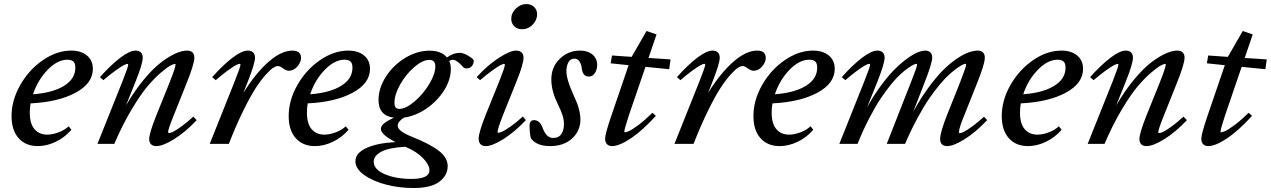

<svg xmlns="http://www.w3.org/2000/svg" viewBox="-20 -717 6334 957"><path d="M168.5 11.2Q107.9 11.2 72.8 -28.3Q37.6 -67.9 37.6 -138.2Q37.6 -217.3 81.1 -293.5Q124.5 -369.6 193.8 -417.2Q263.2 -464.8 335 -464.8Q383.8 -464.8 413.3 -440.4Q442.9 -416 442.9 -374Q442.9 -301.3 356.7 -254.9Q270.5 -208.5 132.3 -201.7Q128.4 -177.2 128.4 -156.2Q128.4 -100.1 152.1 -73Q175.8 -45.9 215.8 -45.9Q240.2 -45.9 270.8 -56.9Q301.3 -67.9 322.3 -87.4L335.9 -70.3Q303.2 -32.2 258.3 -10.5Q213.4 11.2 168.5 11.2ZM315.9 -419.4Q266.1 -419.4 217.3 -368.9Q168.5 -318.4 144.5 -247.1Q242.7 -254.4 299.1 -289.1Q355.5 -323.7 355.5 -379.9Q355.5 -401.4 345.7 -410.4Q335.9 -419.4 315.9 -419.4Z M465.8 0 590.8 -312.5Q619.1 -384.3 619.1 -395Q619.1 -398.4 614.3 -398.4Q608.9 -398.4 594.7 -390.9Q580.6 -383.3 554 -364Q527.3 -344.7 495.1 -317.4L478 -332.5Q531.7 -392.6 578.9 -428.7Q626 -464.8 655.3 -464.8Q672.9 -464.8 682.1 -455.6Q691.4 -446.3 691.4 -429.7Q691.4 -399.4 656.7 -313L607.9 -191.4Q651.4 -265.6 697.8 -321.3Q744.1 -377 783.7 -406.7Q823.2 -436.5 855.5 -450.7Q887.7 -464.8 912.6 -464.8Q930.2 -464.8 939.5 -455.6Q948.7 -446.3 948.7 -429.7Q948.7 -397.5 907.7 -296.4L845.2 -140.1Q817.9 -72.3 817.9 -59.1Q817.9 -53.7 822.8 -53.7Q829.1 -53.7 843 -60.3Q856.9 -66.9 884.3 -86.7Q911.6 -106.4 943.4 -135.7L960.4 -118.2Q904.3 -58.6 848.4 -23.7Q792.5 11.2 758.8 11.2Q742.2 11.2 732.9 2.2Q723.6 -6.8 723.6 -23.4Q723.6 -53.2 759.3 -142.1L825.2 -305.7Q855 -380.9 855 -395Q855 -398.4 851.1 -398.4Q845.7 -398.4 829.6 -390.1Q813.5 -381.8 781.7 -354.7Q750 -327.6 715.3 -286.9Q680.7 -246.1 635.5 -170.4Q590.3 -94.7 549.8 0Z M1025.4 0 1150.4 -313Q1178.7 -383.8 1178.7 -395.5Q1178.7 -398.9 1173.8 -398.9Q1168.5 -398.9 1154.3 -391.4Q1140.1 -383.8 1113.5 -364.3Q1086.9 -344.7 1055.2 -317.4L1037.6 -332.5Q1090.8 -392.6 1138.2 -428.7Q1185.5 -464.8 1214.8 -464.8Q1232.4 -464.8 1241.7 -455.6Q1251 -446.3 1251 -429.7Q1251 -401.4 1216.3 -313L1192.9 -253.9Q1254.4 -352.5 1318.4 -408.7Q1382.3 -464.8 1437.5 -464.8Q1480.5 -464.8 1480.5 -427.7Q1480.5 -407.2 1462.2 -385.7Q1443.8 -364.3 1419.4 -364.3Q1406.2 -364.3 1386.2 -378.9Q1376 -387.7 1364.3 -387.7Q1355.5 -387.7 1341.8 -379.2Q1328.1 -370.6 1304.4 -344.5Q1280.8 -318.4 1254.4 -277.8Q1228 -237.3 1192.4 -164.8Q1156.7 -92.3 1120.6 0Z M1549.8 11.2Q1489.3 11.2 1454.1 -28.3Q1418.9 -67.9 1418.9 -138.2Q1418.9 -217.3 1462.4 -293.5Q1505.9 -369.6 1575.2 -417.2Q1644.5 -464.8 1716.3 -464.8Q1765.1 -464.8 1794.7 -440.4Q1824.2 -416 1824.2 -374Q1824.2 -301.3 1738 -254.9Q1651.9 -208.5 1513.7 -201.7Q1509.8 -177.2 1509.8 -156.2Q1509.8 -100.1 1533.4 -73Q1557.1 -45.9 1597.2 -45.9Q1621.6 -45.9 1652.1 -56.9Q1682.6 -67.9 1703.6 -87.4L1717.3 -70.3Q1684.6 -32.2 1639.6 -10.5Q1594.7 11.2 1549.8 11.2ZM1697.3 -419.4Q1647.5 -419.4 1598.6 -368.9Q1549.8 -318.4 1525.9 -247.1Q1624 -254.4 1680.4 -289.1Q1736.8 -323.7 1736.8 -379.9Q1736.8 -401.4 1727.1 -410.4Q1717.3 -419.4 1697.3 -419.4Z M2040.5 220.2Q1971.2 220.2 1905.3 203.4Q1839.4 186.5 1795.4 155.3Q1751.5 124 1751.5 86.9Q1751.5 46.4 1805.2 21.2Q1858.9 -3.9 1951.2 -8.8Q1878.4 -46.4 1878.4 -74.2Q1878.4 -88.4 1893.6 -101.3Q1908.7 -114.3 1943.4 -130.4Q1866.7 -140.1 1866.7 -218.3Q1866.7 -277.8 1903.8 -335.4Q1940.9 -393.1 2000.2 -428.7Q2059.6 -464.4 2120.6 -464.4Q2179.7 -464.4 2208 -430.7Q2239.3 -453.6 2271.5 -453.6Q2297.4 -453.6 2333.5 -425.8Q2335.4 -424.3 2338.4 -420.7Q2341.3 -417 2341.3 -416Q2341.3 -397.9 2331.5 -387Q2321.8 -376 2304.7 -376Q2293.9 -376 2286.1 -385.3Q2256.3 -418.9 2237.3 -418.9Q2227.1 -418.9 2219.2 -412.6Q2227.5 -395 2227.1 -373.5Q2227.1 -319.8 2193.4 -266.4Q2159.7 -212.9 2105.7 -176Q2051.8 -139.2 1994.1 -130.9Q1962.4 -111.3 1962.4 -90.3Q1962.4 -63.5 2032.7 -35.6Q2124 1 2167.7 34.9Q2211.4 68.8 2211.4 111.3Q2211.4 156.7 2170.2 188.5Q2128.9 220.2 2040.5 220.2ZM1970.2 -174.3Q2002.4 -174.3 2045.7 -210.7Q2088.9 -247.1 2119.4 -297.9Q2149.9 -348.6 2149.9 -385.7Q2149.9 -418.5 2119.6 -418.5Q2086.9 -418.5 2045.7 -383.3Q2004.4 -348.1 1975.3 -297.4Q1946.3 -246.6 1946.3 -205.6Q1946.3 -188 1952.1 -181.2Q1958 -174.3 1970.2 -174.3ZM1842.8 89.4Q1842.8 127.4 1897.9 151.1Q1953.1 174.8 2030.3 174.8Q2120.6 174.8 2120.6 131.8Q2120.6 105 2089.6 72.5Q2058.6 40 2008.3 18.1Q2005.4 16.6 2000.5 14.6Q1917.5 19 1880.1 39.3Q1842.8 59.6 1842.8 89.4Z M2582 -571.3Q2558.6 -571.3 2543.5 -585.9Q2528.3 -600.6 2528.3 -623Q2528.3 -652.3 2551.5 -674.6Q2574.7 -696.8 2603.5 -696.8Q2627 -696.8 2642.1 -682.4Q2657.2 -668 2657.2 -646Q2657.2 -616.7 2634.8 -594Q2612.3 -571.3 2582 -571.3ZM2400.9 11.2Q2384.3 11.2 2375 1.5Q2365.7 -8.3 2365.7 -25.9Q2365.7 -55.2 2399.9 -142.1L2468.8 -312.5Q2496.6 -382.3 2496.6 -395Q2496.6 -398.4 2491.7 -398.4Q2486.3 -398.4 2472.2 -390.9Q2458 -383.3 2431.4 -364Q2404.8 -344.7 2373 -317.4L2356 -332.5Q2408.2 -390.6 2465.1 -427.7Q2522 -464.8 2552.2 -464.8Q2569.8 -464.8 2579.6 -455.6Q2589.4 -446.3 2589.4 -429.7Q2589.4 -397.5 2555.2 -313L2485.8 -140.1Q2460 -73.7 2460 -59.1Q2460 -55.2 2463.4 -55.2Q2470.2 -55.2 2483.9 -61.3Q2497.6 -67.4 2525.6 -86.9Q2553.7 -106.4 2585.9 -136.2L2601.1 -118.2Q2545.4 -59.1 2489.5 -23.9Q2433.6 11.2 2400.9 11.2Z M2721.2 11.2Q2655.8 11.2 2627 -26.4Q2619.6 -47.9 2619.6 -90.8Q2619.6 -118.2 2642.1 -118.2Q2670.9 -118.2 2685.5 -77.6Q2703.6 -29.3 2736.8 -29.3Q2765.1 -29.3 2778.1 -49.3Q2791 -69.3 2791 -98.1Q2791 -120.6 2783.7 -142.8Q2776.4 -165 2758.8 -201.7Q2728 -264.6 2728 -321.3Q2728 -382.8 2770 -423.8Q2812 -464.8 2871.1 -464.8Q2909.7 -464.8 2933.1 -445.1Q2956.5 -425.3 2956.5 -392.6Q2956.5 -371.1 2945.3 -353.3Q2934.1 -335.4 2915.5 -335.4Q2884.3 -335.4 2879.9 -376.5Q2877.4 -397.9 2867.7 -411.4Q2857.9 -424.8 2843.8 -424.8Q2823.2 -424.8 2813.2 -406.7Q2803.2 -388.7 2803.2 -362.3Q2803.2 -321.8 2836.4 -248.5Q2849.6 -219.7 2856 -203.4Q2862.3 -187 2867.7 -164.8Q2873 -142.6 2873 -122.1Q2873 -64.5 2831.5 -26.6Q2790 11.2 2721.2 11.2Z M3031.2 11.2Q3014.6 11.2 3005.4 1.7Q2996.1 -7.8 2996.1 -25.9Q2996.1 -49.3 3027.8 -142.1L3113.3 -392.1L3023.9 -401.4L3030.3 -440.4L3128.4 -433.6L3202.6 -562.5L3252.4 -545.4L3212.4 -428.2L3322.3 -420.9L3315.4 -372.1L3197.3 -383.8L3115.2 -144Q3091.8 -72.8 3091.8 -61Q3091.8 -57.6 3095.2 -57.6Q3102.1 -57.6 3116.9 -64.5Q3131.8 -71.3 3163.6 -95Q3195.3 -118.7 3231.9 -154.8L3249 -139.6Q3180.7 -64.5 3123.3 -26.6Q3065.9 11.2 3031.2 11.2Z M3341.8 0 3466.8 -313Q3495.1 -383.8 3495.1 -395.5Q3495.1 -398.9 3490.2 -398.9Q3484.9 -398.9 3470.7 -391.4Q3456.5 -383.8 3429.9 -364.3Q3403.3 -344.7 3371.6 -317.4L3354 -332.5Q3407.2 -392.6 3454.6 -428.7Q3502 -464.8 3531.2 -464.8Q3548.8 -464.8 3558.1 -455.6Q3567.4 -446.3 3567.4 -429.7Q3567.4 -401.4 3532.7 -313L3509.3 -253.9Q3570.8 -352.5 3634.8 -408.7Q3698.7 -464.8 3753.9 -464.8Q3796.9 -464.8 3796.9 -427.7Q3796.9 -407.2 3778.6 -385.7Q3760.3 -364.3 3735.8 -364.3Q3722.7 -364.3 3702.6 -378.9Q3692.4 -387.7 3680.7 -387.7Q3671.9 -387.7 3658.2 -379.2Q3644.5 -370.6 3620.8 -344.5Q3597.2 -318.4 3570.8 -277.8Q3544.4 -237.3 3508.8 -164.8Q3473.1 -92.3 3437 0Z M3866.2 11.2Q3805.7 11.2 3770.5 -28.3Q3735.4 -67.9 3735.4 -138.2Q3735.4 -217.3 3778.8 -293.5Q3822.3 -369.6 3891.6 -417.2Q3960.9 -464.8 4032.7 -464.8Q4081.5 -464.8 4111.1 -440.4Q4140.6 -416 4140.6 -374Q4140.6 -301.3 4054.4 -254.9Q3968.3 -208.5 3830.1 -201.7Q3826.2 -177.2 3826.2 -156.2Q3826.2 -100.1 3849.9 -73Q3873.5 -45.9 3913.6 -45.9Q3938 -45.9 3968.5 -56.9Q3999 -67.9 4020 -87.4L4033.7 -70.3Q4001 -32.2 3956.1 -10.5Q3911.1 11.2 3866.2 11.2ZM4013.7 -419.4Q3963.9 -419.4 3915 -368.9Q3866.2 -318.4 3842.3 -247.1Q3940.4 -254.4 3996.8 -289.1Q4053.2 -323.7 4053.2 -379.9Q4053.2 -401.4 4043.5 -410.4Q4033.7 -419.4 4013.7 -419.4Z M4163.6 0 4288.6 -313Q4316.9 -383.8 4316.9 -395.5Q4316.9 -398.9 4312 -398.9Q4306.6 -398.9 4292.5 -391.4Q4278.3 -383.8 4251.7 -364.3Q4225.1 -344.7 4193.4 -317.4L4175.8 -332.5Q4229 -392.6 4276.4 -428.7Q4323.7 -464.8 4353 -464.8Q4370.6 -464.8 4379.9 -455.6Q4389.2 -446.3 4389.2 -429.7Q4389.2 -401.4 4354.5 -313L4301.8 -182.1Q4335.9 -243.2 4373 -293Q4410.2 -342.8 4441.7 -373.8Q4473.1 -404.8 4502.9 -426Q4532.7 -447.3 4554.4 -456.1Q4576.2 -464.8 4591.8 -464.8Q4608.4 -464.8 4617.4 -455.6Q4626.5 -446.3 4626.5 -429.7Q4626.5 -401.9 4585 -296.4L4531.7 -159.7Q4568.4 -226.6 4607.9 -280.5Q4647.5 -334.5 4681.6 -368.2Q4715.8 -401.9 4749 -424.3Q4782.2 -446.8 4807.6 -455.8Q4833 -464.8 4854 -464.8Q4870.6 -464.8 4879.6 -455.6Q4888.7 -446.3 4888.7 -429.7Q4888.7 -397 4847.7 -296.4L4785.2 -139.6Q4759.8 -78.1 4759.8 -58.6Q4759.8 -53.2 4764.6 -53.2Q4770.5 -53.2 4783.9 -59.8Q4797.4 -66.4 4825 -86.2Q4852.5 -106 4884.8 -135.3L4900.4 -118.2Q4844.7 -59.1 4789.1 -23.9Q4733.4 11.2 4700.7 11.2Q4684.1 11.2 4675 2.2Q4666 -6.8 4666 -23.4Q4666 -56.6 4699.7 -142.1L4765.1 -305.7Q4795.9 -385.3 4795.9 -395.5Q4795.9 -398.9 4791 -398.9Q4788.1 -398.9 4778.8 -394.8Q4769.5 -390.6 4752.2 -378.7Q4734.9 -366.7 4714.4 -348.6Q4693.8 -330.6 4666.7 -298.6Q4639.6 -266.6 4612.3 -227.1Q4585 -187.5 4553 -128.4Q4521 -69.3 4491.2 0H4399.9L4520 -305.7Q4551.3 -384.3 4551.3 -395.5Q4551.3 -398.9 4546.4 -398.9Q4543.5 -398.9 4534.2 -394.8Q4524.9 -390.6 4507.6 -378.7Q4490.2 -366.7 4470 -348.6Q4449.7 -330.6 4423.3 -298.6Q4397 -266.6 4370.4 -227.1Q4343.8 -187.5 4313 -128.4Q4282.2 -69.3 4254.4 0Z M5104 11.2Q5043.5 11.2 5008.3 -28.3Q4973.1 -67.9 4973.1 -138.2Q4973.1 -217.3 5016.6 -293.5Q5060.1 -369.6 5129.4 -417.2Q5198.7 -464.8 5270.5 -464.8Q5319.3 -464.8 5348.9 -440.4Q5378.4 -416 5378.4 -374Q5378.4 -301.3 5292.2 -254.9Q5206.1 -208.5 5067.9 -201.7Q5064 -177.2 5064 -156.2Q5064 -100.1 5087.6 -73Q5111.3 -45.9 5151.4 -45.9Q5175.8 -45.9 5206.3 -56.9Q5236.8 -67.9 5257.8 -87.4L5271.5 -70.3Q5238.8 -32.2 5193.8 -10.5Q5148.9 11.2 5104 11.2ZM5251.5 -419.4Q5201.7 -419.4 5152.8 -368.9Q5104 -318.4 5080.1 -247.1Q5178.2 -254.4 5234.6 -289.1Q5291 -323.7 5291 -379.9Q5291 -401.4 5281.2 -410.4Q5271.5 -419.4 5251.5 -419.4Z M5401.4 0 5526.4 -312.5Q5554.7 -384.3 5554.7 -395Q5554.7 -398.4 5549.8 -398.4Q5544.4 -398.4 5530.3 -390.9Q5516.1 -383.3 5489.5 -364Q5462.9 -344.7 5430.7 -317.4L5413.6 -332.5Q5467.3 -392.6 5514.4 -428.7Q5561.5 -464.8 5590.8 -464.8Q5608.4 -464.8 5617.7 -455.6Q5627 -446.3 5627 -429.7Q5627 -399.4 5592.3 -313L5543.5 -191.4Q5586.9 -265.6 5633.3 -321.3Q5679.7 -377 5719.2 -406.7Q5758.8 -436.5 5791 -450.7Q5823.2 -464.8 5848.1 -464.8Q5865.7 -464.8 5875 -455.6Q5884.3 -446.3 5884.3 -429.7Q5884.3 -397.5 5843.3 -296.4L5780.8 -140.1Q5753.4 -72.3 5753.4 -59.1Q5753.4 -53.7 5758.3 -53.7Q5764.6 -53.7 5778.6 -60.3Q5792.5 -66.9 5819.8 -86.7Q5847.2 -106.4 5878.9 -135.7L5896 -118.2Q5839.8 -58.6 5783.9 -23.7Q5728 11.2 5694.3 11.2Q5677.7 11.2 5668.5 2.2Q5659.2 -6.8 5659.2 -23.4Q5659.2 -53.2 5694.8 -142.1L5760.7 -305.7Q5790.5 -380.9 5790.5 -395Q5790.5 -398.4 5786.6 -398.4Q5781.2 -398.4 5765.1 -390.1Q5749 -381.8 5717.3 -354.7Q5685.5 -327.6 5650.9 -286.9Q5616.2 -246.1 5571 -170.4Q5525.9 -94.7 5485.4 0Z M6002.9 11.2Q5986.3 11.2 5977.1 1.7Q5967.8 -7.8 5967.8 -25.9Q5967.8 -49.3 5999.5 -142.1L6085 -392.1L5995.6 -401.4L6002 -440.4L6100.1 -433.6L6174.3 -562.5L6224.1 -545.4L6184.1 -428.2L6293.9 -420.9L6287.1 -372.1L6168.9 -383.8L6086.9 -144Q6063.5 -72.8 6063.5 -61Q6063.5 -57.6 6066.9 -57.6Q6073.7 -57.6 6088.6 -64.5Q6103.5 -71.3 6135.3 -95Q6167 -118.7 6203.6 -154.8L6220.7 -139.6Q6152.3 -64.5 6095 -26.6Q6037.6 11.2 6002.9 11.2Z"/></svg>

Font: Elstob 6pt Medium
Style: Italic
Weight: 500
Italic angle: -20°
Designer: Peter S. Baker
Version: Version 1.015